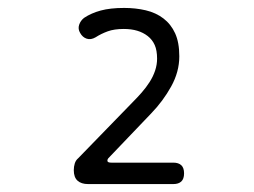

<svg xmlns="http://www.w3.org/2000/svg" viewBox="-20 -904 640 484"><path d="M202 -440Q185 -440 175.5 -448.5Q166 -457 166 -475Q166 -484 168.5 -492Q171 -500 177 -505L315 -647Q326 -658 337 -670.5Q348 -683 357 -697Q366 -711 371 -726Q376 -741 376 -756Q376 -777 370 -790.5Q364 -804 352.5 -813Q341 -822 326 -826.5Q311 -831 292 -831Q268 -831 251.5 -825Q235 -819 221 -810Q209 -803 198.5 -806.5Q188 -810 182 -821Q176 -831 179.5 -841.5Q183 -852 192 -859Q210 -871 234 -877.5Q258 -884 293 -884Q322 -884 347.5 -878Q373 -872 392 -857.5Q411 -843 421.5 -820Q432 -797 432 -762Q432 -723 411.5 -686Q391 -649 361 -618L253 -505Q250 -501 251 -497.5Q252 -494 261 -494H417Q430 -494 437 -487.5Q444 -481 444 -467Q444 -453 437 -446.5Q430 -440 417 -440Z"/></svg>

Font: Maple Mono NL ExtraLight
Style: Regular
Weight: 275
Monospace: yes
Designer: subframe7536
Version: Version 7.000